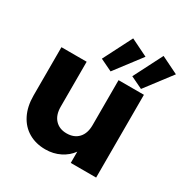

<svg xmlns="http://www.w3.org/2000/svg" viewBox="-184 -963 1083 1121"><g transform="rotate(30 357.5 -403.0)"><path d="M613 -558V0H442V-76Q416 -39 371.5 -16.5Q327 6 273 6Q209 6 160 -22.5Q111 -51 84 -105Q57 -159 57 -232V-558H227V-255Q227 -199 256 -168Q285 -137 334 -137Q384 -137 413 -168Q442 -199 442 -255V-558ZM376 -579 295 -618 394 -812 510 -755ZM581 -579 500 -618 599 -812 715 -755Z"/></g></svg>

Font: IBM-Poppins
Style: Poppins-Bold
Weight: 700
Designer: Mike Abbink, Paul van der Laan, Pieter van Rosmalen, Ben Mitchell, Mark Frömberg
Foundry: Bold Monday
Version: Version 1.1